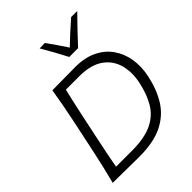

<svg xmlns="http://www.w3.org/2000/svg" viewBox="-264 -1116 1266 1266"><g transform="rotate(-45 369.0 -483.0)"><path d="M42 0Q57.5 -60 70.5 -115.2Q83.5 -170.5 97.5 -236.5L147.5 -473Q161.5 -540.5 172.2 -597.8Q183 -655 192 -713Q252.5 -713 303.2 -714Q354 -715 408 -715Q496 -715 559.2 -684.2Q622.5 -653.5 660 -600Q697.5 -546.5 708.8 -477.8Q720 -409 704 -332.5Q683 -231 636.2 -155.8Q589.5 -80.5 505.5 -39Q421.5 2.5 288.5 2.5Q218 2.5 162.5 1.2Q107 0 42 0ZM133 -60H293.5Q406 -62 474 -96.2Q542 -130.5 578.2 -193Q614.5 -255.5 633 -342Q650.5 -424.5 631.8 -494.8Q613 -565 553.8 -608Q494.5 -651 391 -653H258Q237.5 -567 215.5 -464L170 -248Q159 -195.5 150 -150.5Q141 -105.5 133 -60ZM426.5 -789.5Q404.5 -832.5 379.2 -877.8Q354 -923 328 -967.5L377.5 -969Q402 -934.5 426 -900.2Q450 -866 472.5 -831Q508.5 -865.5 545.2 -899.2Q582 -933 621 -967H678Q634 -922.5 592 -878.5Q550 -834.5 508.5 -789.5Z"/></g></svg>

Font: Commissioner Flair Light
Style: Italic
Weight: 300
Italic angle: -12°
Designer: Kostas Bartsokas
Foundry: Kostas Bartsokas
Version: Version 1.000; ttfautohint (v1.8.3)